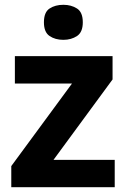

<svg xmlns="http://www.w3.org/2000/svg" viewBox="-20 -780 528 800"><path d="M458 0H27V-88L280 -432H42V-546H449V-449L203 -114H458ZM244 -760Q277 -760 301 -744.5Q325 -729 325 -687Q325 -646 301 -630Q277 -614 244 -614Q210 -614 186.5 -630Q163 -646 163 -687Q163 -729 186.5 -744.5Q210 -760 244 -760Z"/></svg>

Font: Noto Sans Adlam
Style: Regular
Weight: 400
Designer: Mark Jamra, Neil Patel
Foundry: JamraPatel LLC
Version: Version 3.001